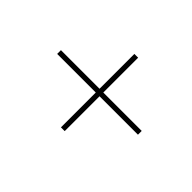

<svg xmlns="http://www.w3.org/2000/svg" viewBox="-105 -718 721 721"><g transform="rotate(-45 255.0 -357.5)"><path d="M264 -143H284V-347H469V-367H284V-572H264V-367H79V-347H264Z"/></g></svg>

Font: Noto Serif Display SemiCondensed Light
Style: Italic
Weight: 300
Width: 4
Italic angle: -12°
Designer: Monotype Design Team
Foundry: Monotype Imaging Inc.
Version: Version 2.009